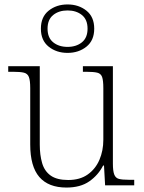

<svg xmlns="http://www.w3.org/2000/svg" viewBox="-20 -834 646 864"><path d="M279 10Q198 10 157 -37.5Q116 -85 116 -184V-438Q116 -472 110 -487.5Q104 -503 87.5 -507Q71 -511 38 -511H17V-536H159V-183Q159 -137 169.5 -100.5Q180 -64 208 -44Q236 -24 287 -24Q340 -24 375 -49Q410 -74 427.5 -115Q445 -156 445 -205V-437Q445 -472 439.5 -487.5Q434 -503 417.5 -507Q401 -511 367 -511H353V-536H488V-97Q488 -65 494 -49Q500 -33 515 -29Q530 -25 559 -25H584V0H453L448 -89H444Q422 -46 382 -18Q342 10 279 10ZM284 -596Q234 -596 199 -624Q164 -652 164 -705Q164 -758 199 -786Q234 -814 284 -814Q334 -814 369 -786Q404 -758 404 -705Q404 -652 369 -624Q334 -596 284 -596ZM284 -623Q323 -623 348.5 -643.5Q374 -664 374 -705Q374 -746 348.5 -766.5Q323 -787 284 -787Q245 -787 219.5 -766.5Q194 -746 194 -705Q194 -664 219.5 -643.5Q245 -623 284 -623Z"/></svg>

Font: Noto Rashi Hebrew ExtraLight
Style: Regular
Weight: 250
Version: Version 1.006